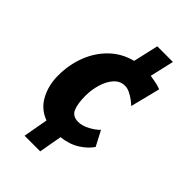

<svg xmlns="http://www.w3.org/2000/svg" viewBox="-245 -790 1016 1016"><g transform="rotate(45 263.0 -281.5)"><path d="M144 134 169 -5Q105.5 -28.5 74.8 -86.8Q44 -145 44 -216Q44 -297.5 71.2 -368Q98.5 -438.5 150 -488Q201.5 -537.5 274 -556L306 -697H423L392 -562Q447 -554.5 474 -543L432 -376Q422 -386 405.2 -398.5Q388.5 -411 369.5 -420Q350.5 -429 334 -429Q297.5 -429 272.5 -401.2Q247.5 -373.5 234.8 -330.8Q222 -288 222 -243Q222 -184 236.2 -151Q250.5 -118 293 -118Q322.5 -118 356.2 -136.2Q390 -154.5 408 -174L452 -90Q430.5 -57 387.8 -29.5Q345 -2 284 5L261 134Z"/></g></svg>

Font: Merriweather Sans ExtraBold
Style: Italic
Weight: 800
Italic angle: -7.5°
Designer: Eben Sorkin
Foundry: Eben Sorkin
Version: Version 2.001; ttfautohint (v1.8.3)